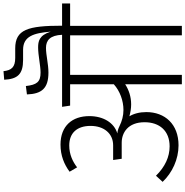

<svg xmlns="http://www.w3.org/2000/svg" viewBox="-1 -1059 1060 1098"><g transform="rotate(-90 529.0 -510.0)"><path d="M1058 -685H931C931 -881 909 -953 801 -953H747C694 -953 676 -974 671 -1020L622 -1016C626 -940 653 -908 735 -908H793C871 -908 889 -847 897 -750C876 -817 841 -822 806 -822C762 -822 702 -808 663 -808C609 -808 593 -830 586 -892L538 -886C541 -801 573 -763 663 -763C712 -763 762 -777 804 -777C848 -777 876 -753 879 -685H467L474 -639H596V-389C557 -354 502 -334 449 -334C417 -334 386 -342 356 -357C342 -364 328 -368 315 -369C376 -387 414 -449 414 -529C414 -626 359 -694 251 -694C188 -694 138 -673 96 -642L121 -599C153 -624 195 -644 246 -644C318 -644 358 -599 358 -522C358 -446 315 -393 247 -393H163L170 -344H262C319 -344 379 -308 379 -213C379 -128 330 -70 241 -70C181 -70 124 -96 73 -148L38 -110C90 -55 167 -19 247 -19C368 -19 437 -97 437 -203C437 -242 428 -275 413 -300C435 -294 458 -290 481 -290C525 -290 563 -303 596 -324V0H650V-639H876V0H930V-639H1058Z"/></g></svg>

Font: FiraGO Light
Style: Regular
Weight: 300
Designer: bBox Type
Foundry: bBox Type GmbH
Version: Version 1.001;PS 001.001;hotconv 1.0.88;makeotf.lib2.5.64775